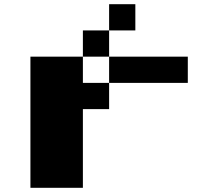

<svg xmlns="http://www.w3.org/2000/svg" viewBox="-20 -1020 1040 915"><path d="M500 -937.5V-1000H562.5H625V-937.5V-875H562.5H500V-812.5V-750H687.5H875V-687.5V-625H687.5H500V-562.5V-500H437.5H375V-312.5V-125H250H125V-437.5V-750H250H375V-812.5V-875H437.5H500ZM500 -687.5V-750H437.5H375V-687.5V-625H437.5H500Z"/></svg>

Font: Press Start 2P
Style: Regular
Weight: 500
Monospace: yes
Version: Version 2.14